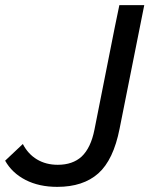

<svg xmlns="http://www.w3.org/2000/svg" viewBox="-61 -720 594 748"><path d="M-41 -94 28 -159Q48 -120 83 -99Q118 -78 164 -78Q222 -78 257 -110Q293 -144 307 -215L386 -613L404 -700H501L405 -219Q381 -97 322 -44.5Q263 8 162 8Q91 8 38.5 -19Q-14 -46 -41 -94Z"/></svg>

Font: Idrija
Style: Italic
Weight: 500
Italic angle: -11.3°
Designer: Julieta Ulanovsky
Foundry: Julieta Ulanovsky
Version: Version 7.200